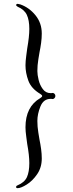

<svg xmlns="http://www.w3.org/2000/svg" viewBox="-20 -881 379 1002"><path d="M200 -380Q200 -385 190 -391Q143 -419 128 -460Q113 -501 113 -540Q113 -561 117 -590Q121 -619 122 -628Q133 -690 133 -730Q133 -776 120 -803.5Q107 -831 72 -846Q64 -851 64 -855Q64 -857 66.5 -859Q69 -861 72 -861L86 -858Q132 -842 165 -801.5Q198 -761 198 -706Q198 -682 194.5 -656.5Q191 -631 186 -607Q185 -601 180 -570.5Q175 -540 175 -510Q175 -491 181.5 -464Q188 -437 203.5 -416Q219 -395 244 -395H248L254 -396Q261 -396 265 -391Q269 -386 269 -380Q269 -374 264.5 -369Q260 -364 254 -364L248 -365H244Q207 -365 191 -325.5Q175 -286 175 -250Q175 -220 180 -189.5Q185 -159 186 -153Q191 -129 194.5 -103.5Q198 -78 198 -54Q198 -7 174 28Q150 63 119.5 82Q89 101 72 101Q64 101 64 95Q64 89 72 86Q108 71 120.5 43.5Q133 16 133 -30Q133 -70 122 -130Q121 -140 117 -168Q113 -196 113 -217Q113 -324 190 -369Q200 -375 200 -380Z"/></svg>

Font: Shippori Antique B1
Style: Regular
Weight: 400
Designer: FONTDASU
Foundry: FONTDASU / Google Inc. / but / Adobe
Version: Version 2.001